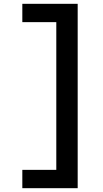

<svg xmlns="http://www.w3.org/2000/svg" viewBox="-20 -843 540 1006"><path d="M97 143V47H275V-727H97V-823H387V143Z"/></svg>

Font: Iosevka Custom
Style: Bold
Weight: 700
Monospace: yes
Designer: Belleve Invis
Foundry: Belleve Invis
Version: Version 30.3.3; ttfautohint (v1.8.3)